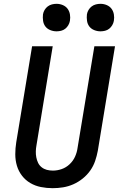

<svg xmlns="http://www.w3.org/2000/svg" viewBox="-20 -977 640 1005"><path d="M256 8Q224 8 194 2Q164 -4 138.5 -19Q113 -34 95 -57.5Q77 -81 68.5 -109.5Q60 -138 60 -169.5Q60 -201 65 -232L148 -735H256L171 -217Q168 -201 167.5 -185Q167 -169 170 -153.5Q173 -138 179.5 -124.5Q186 -111 198 -101.5Q210 -92 225 -88Q240 -84 257 -84Q280 -84 303 -92Q326 -100 344.5 -117.5Q363 -135 373 -157.5Q383 -180 386 -203L474 -735H582L492 -188Q487 -161 478 -134.5Q469 -108 452.5 -84.5Q436 -61 413 -42.5Q390 -24 364 -12.5Q338 -1 310.5 3.5Q283 8 256 8ZM506 -813Q489 -813 473 -819.5Q457 -826 447.5 -838.5Q438 -851 435.5 -868Q433 -885 435 -902Q437 -914 443.5 -925Q450 -936 460 -943.5Q470 -951 482 -954Q494 -957 506 -957Q523 -957 538.5 -950.5Q554 -944 563.5 -931.5Q573 -919 576 -902Q579 -885 576 -868Q574 -856 567.5 -845Q561 -834 551.5 -826.5Q542 -819 530 -816Q518 -813 506 -813ZM276 -813Q259 -813 243 -819.5Q227 -826 217.5 -838.5Q208 -851 205.5 -868Q203 -885 205 -902Q207 -914 213.5 -925Q220 -936 230 -943.5Q240 -951 252 -954Q264 -957 276 -957Q293 -957 308.5 -950.5Q324 -944 333.5 -931.5Q343 -919 346 -902Q349 -885 346 -868Q344 -856 337.5 -845Q331 -834 321.5 -826.5Q312 -819 300 -816Q288 -813 276 -813Z"/></svg>

Font: Iosevka Semibold Extended
Style: Italic
Weight: 600
Width: 7
Italic angle: -9°
Monospace: yes
Designer: Belleve Invis
Foundry: Belleve Invis
Version: Version 32.5.0; ttfautohint (v1.8.4)